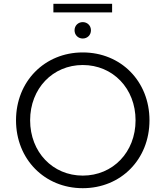

<svg xmlns="http://www.w3.org/2000/svg" viewBox="-20 -981 868 1007"><path d="M414 6C614 6 764 -145 764 -350C764 -555 614 -706 414 -706C214 -706 64 -554 64 -350C64 -146 214 6 414 6ZM414 -60C257 -60 138 -183 138 -350C138 -517 257 -640 414 -640C572 -640 691 -517 691 -350C691 -183 572 -60 414 -60ZM414 -779C438 -779 457 -797 457 -822C457 -847 438 -865 414 -865C390 -865 371 -847 371 -822C371 -797 390 -779 414 -779ZM260 -916H568V-961H260Z"/></svg>

Font: Chess Sans
Style: Regular
Weight: 400
Designer: Wolf Bōese
Foundry: Wolf Bōese
Version: Version 7.223;Glyphs 3.3 (3306)